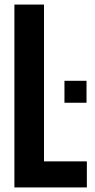

<svg xmlns="http://www.w3.org/2000/svg" viewBox="-20 -820 414 840"><path d="M43 0V-800H172.5V-114H360V0ZM262 -370.5V-466.5H358.5V-370.5Z"/></svg>

Font: Big Shoulders Display Thin ExtraBold
Style: Regular
Weight: 800
Version: Version 2.002